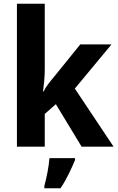

<svg xmlns="http://www.w3.org/2000/svg" viewBox="-20 -780 626 1021"><path d="M218 -760H70V0H218V-174L277 -226L414 0H584L378 -309L573 -544H407L271 -376C250 -350 223 -320 213 -294H209C214 -332 218 -373 218 -411ZM379 61H243C240 104 227 170 216 208V221H302C336 170 361 114 379 71Z"/></svg>

Font: Noto Sans Display
Style: Bold
Weight: 700
Designer: Monotype Design Team
Foundry: Monotype Imaging Inc.
Version: Version 1.900